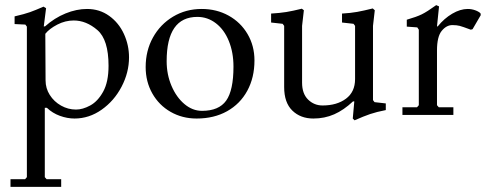

<svg xmlns="http://www.w3.org/2000/svg" viewBox="-20 -449 1900 750"><path d="M21 281V251H78L85 243V-345L79 -353L37 -355V-385Q76 -394 97 -401.5Q118 -409 150 -423L160 -417L151 -346H156Q193 -379 236 -396.5Q279 -414 320 -414Q369 -414 406.5 -387Q444 -360 464 -316.5Q484 -273 484 -225Q484 -166 455 -110.5Q426 -55 377 -20.5Q328 14 271 14Q243 14 214 3.5Q185 -7 163 -28H155V243L162 251H219V281ZM404 -192Q404 -294 360.5 -331.5Q317 -369 268 -369Q235 -369 204 -353Q173 -337 157 -317L158 -135Q158 -104 174.5 -78Q191 -52 218.5 -36.5Q246 -21 277 -21Q303 -21 332.5 -37Q362 -53 383 -91Q404 -129 404 -192Z M549 -187Q549 -251 577.5 -302.5Q606 -354 656 -384Q706 -414 768 -414Q826 -414 873 -388Q920 -362 947 -316Q974 -270 974 -213Q974 -146 946 -94.5Q918 -43 867 -14.5Q816 14 748 14Q692 14 646.5 -12Q601 -38 575 -84Q549 -130 549 -187ZM892 -189Q892 -244 874 -288.5Q856 -333 823.5 -358Q791 -383 751 -383Q631 -383 631 -210Q631 -158 650 -113.5Q669 -69 700.5 -42.5Q732 -16 769 -16Q835 -16 863.5 -56Q892 -96 892 -189Z M1358 14 1364 -53H1359Q1323 -19 1285.5 -2.5Q1248 14 1204 14Q1154 14 1122 -17Q1090 -48 1090 -109V-348L1084 -356L1039 -361V-396Q1073 -398 1098 -402Q1123 -406 1159 -415L1167 -409L1160 -348V-126Q1160 -83 1183.5 -60Q1207 -37 1240 -37Q1296 -37 1331.5 -63.5Q1367 -90 1367 -140V-348L1361 -356L1316 -361V-396Q1350 -398 1375 -402.5Q1400 -407 1436 -416L1444 -409L1437 -348V-58L1443 -50L1487 -45V-19Q1451 -12 1426 -3.5Q1401 5 1365 21Z M1552 0V-30H1609L1616 -38V-333L1610 -342L1569 -345V-372Q1607 -383 1627.5 -393Q1648 -403 1684 -429L1695 -424L1687 -346H1690Q1715 -377 1746.5 -395.5Q1778 -414 1807 -414Q1822 -414 1836 -409Q1850 -404 1857 -397L1858 -390L1826 -335L1819 -333Q1787 -345 1775.5 -348Q1764 -351 1747 -351Q1724 -351 1705.5 -328.5Q1687 -306 1687 -252V-38L1694 -30H1751V0Z"/></svg>

Font: EB Squaramond
Style: Regular
Weight: 400
Designer: Jake Brussel Faria
Foundry: Jake Brussel Faria
Version: Version 0.002